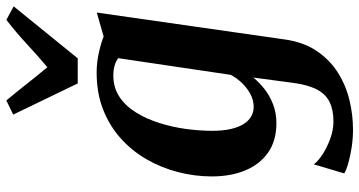

<svg xmlns="http://www.w3.org/2000/svg" viewBox="-283 -596 1130 604"><g transform="rotate(-90 282.0 -294.0)"><path d="M460.5 32.5Q452.5 94 424.5 136Q396.5 178 356.2 203.5Q316 229 269.5 240.2Q223 251.5 176.5 251.5Q149 251.5 122 247.5Q95 243.5 72.8 237.2Q50.5 231 38.5 224L67 128Q75.5 140.5 97 154.8Q118.5 169 146.5 179.5Q174.5 190 202 190Q237.5 190 262.2 178.2Q287 166.5 301.8 139.2Q316.5 112 323 65.5L340 -62Q325 -43.5 304 -27Q283 -10.5 256 0Q229 10.5 196.5 10.5Q141.5 10.5 104.2 -15.5Q67 -41.5 48 -87.2Q29 -133 29 -192.5Q29 -246 42.5 -298.5Q56 -351 82.5 -397.2Q109 -443.5 148.5 -479Q188 -514.5 239.8 -534.8Q291.5 -555 356 -555Q387 -555 417.5 -548.2Q448 -541.5 469 -533L544.5 -554.5ZM401 -487Q391.5 -494.5 377.5 -498.5Q363.5 -502.5 347 -502.5Q308 -502.5 279 -483Q250 -463.5 229.8 -430.5Q209.5 -397.5 196.8 -356.8Q184 -316 178.2 -273.2Q172.5 -230.5 172.5 -191.5Q172.5 -159 177.8 -134.8Q183 -110.5 193 -94Q203 -77.5 217 -69.2Q231 -61 248 -61Q269 -61 288.5 -71.5Q308 -82 323.5 -98.5Q339 -115 348.5 -133ZM321.5 -614.5 223.5 -817.5 268 -839Q293.5 -808.5 319.5 -775.5Q345.5 -742.5 372.5 -710Q410.5 -742 446 -775Q481.5 -808 521.5 -839L564 -816L400.5 -614.5Z"/></g></svg>

Font: Merriweather 48pt
Style: Bold Italic
Weight: 700
Italic angle: -7.8°
Version: Version 2.101